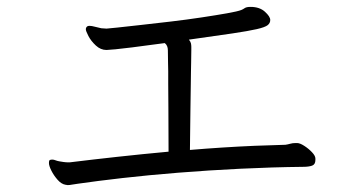

<svg xmlns="http://www.w3.org/2000/svg" viewBox="-20 -625 1040 557"><path d="M895 -161Q895 -148 885.5 -144.5Q876 -141 859 -141Q769 -140 677 -135.5Q585 -131 497.5 -124Q410 -117 335.5 -108.5Q261 -100 206 -92Q197 -91 189.5 -89.5Q182 -88 176 -88Q175 -88 173.5 -88.5Q172 -89 170 -89Q158 -91 147 -103.5Q136 -116 129 -130Q122 -144 122 -152Q122 -160 125 -161Q128 -162 132 -162Q136 -162 141 -160Q146 -158 152 -157Q157 -156 164.5 -155Q172 -154 178 -154H182Q247 -162 320 -170Q393 -178 469 -185Q469 -266 468.5 -312.5Q468 -359 468 -382.5Q468 -406 468 -418.5Q468 -431 467.5 -443Q467 -455 467 -479Q467 -493 458 -500Q442 -498 416 -494.5Q390 -491 363 -487.5Q336 -484 315 -482Q294 -480 289 -480Q272 -480 258 -493Q244 -506 236.5 -520.5Q229 -535 229 -540Q229 -546 234 -549Q236 -550 240 -550Q246 -550 255 -547.5Q264 -545 274 -543Q279 -543 282 -542.5Q285 -542 289 -542Q293 -542 320 -545Q347 -548 388 -552.5Q429 -557 475.5 -562.5Q522 -568 565 -574.5Q608 -581 639 -586.5Q670 -592 680 -596Q685 -598 690 -601.5Q695 -605 707 -605Q733 -605 748.5 -591Q764 -577 764 -567Q764 -558 756.5 -552Q749 -546 725 -540.5Q701 -535 654 -528Q607 -521 528 -510Q533 -504 534 -499Q535 -494 535 -489V-479Q535 -455 534.5 -442.5Q534 -430 534 -416.5Q534 -403 533.5 -379.5Q533 -356 532.5 -311.5Q532 -267 531 -190Q578 -194 625 -197Q672 -200 718 -202L808 -205Q815 -206 822 -208Q829 -210 837 -210H842Q850 -210 862.5 -202Q875 -194 885 -183.5Q895 -173 895 -165Z"/></svg>

Font: Moon Stars Kai T
Style: Regular
Weight: 400
Designer: GuiWonder
Version: Version 1.101